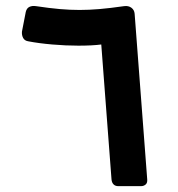

<svg xmlns="http://www.w3.org/2000/svg" viewBox="-20 -631 608 656"><path d="M384 5Q374 5 368 -1Q362 -7 361 -18L326 -479Q311 -477 291 -476Q271 -475 248 -475Q205 -475 158.5 -479Q112 -483 76 -490Q64 -492 59 -501.5Q54 -511 55 -523L68 -590Q71 -603 80.5 -607.5Q90 -612 103 -610Q150 -603 184.5 -600Q219 -597 252 -597Q284 -597 319.5 -600Q355 -603 404 -610Q419 -612 429 -604.5Q439 -597 440 -584L483 -18Q484 -6 477.5 -0.5Q471 5 462 5Z"/></svg>

Font: Rubik Light SemiBold
Style: Regular
Weight: 600
Version: Version 2.300;gftools[0.9.30]